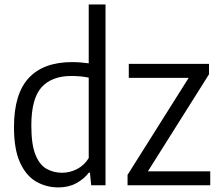

<svg xmlns="http://www.w3.org/2000/svg" viewBox="-20 -828 984 858"><path d="M241 9.5Q187 9.5 142 -16.2Q97 -42 69.8 -101Q42.5 -160 42.5 -260Q42.5 -408.5 108.5 -479.5Q174.5 -550.5 302 -550.5Q320.5 -550.5 340 -549Q359.5 -547.5 376.5 -545V-808H451.5V0H387.5L382 -56.5H377Q356 -28.5 321.2 -9.5Q286.5 9.5 241 9.5ZM258 -56Q291.5 -56 323.8 -72.2Q356 -88.5 376.5 -121.5V-481Q341 -488.5 299 -488.5Q211 -488.5 165.5 -437.8Q120 -387 120 -267Q120 -183.5 138 -137.8Q156 -92 187.2 -74Q218.5 -56 258 -56ZM550 0V-46.5L823 -480H555.5V-542.5H914V-496L641 -62.5H919.5V0Z"/></svg>

Font: Encode Sans Semi Condensed
Style: Regular
Weight: 400
Width: 4
Designer: Multiple Designers
Foundry: Impallari Type
Version: Version 3.000; ttfautohint (v1.8.3) -l 8 -r 50 -G 200 -x 14 